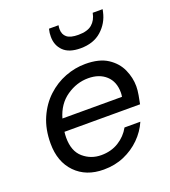

<svg xmlns="http://www.w3.org/2000/svg" viewBox="-136 -832 839 945"><g transform="rotate(-20 284.0 -360.0)"><path d="M246 12Q154 12 98.5 -45Q43 -102 43 -198Q43 -273 68.5 -331Q94 -389 136.5 -428.5Q179 -468 231 -488Q283 -508 337 -508Q410 -508 453.5 -479.5Q497 -451 516.5 -407.5Q536 -364 536 -319Q536 -299 531.5 -273.5Q527 -248 523 -229H127Q126 -221 125.5 -213.5Q125 -206 125 -199Q125 -128 165 -93.5Q205 -59 259 -59Q311 -59 350.5 -83.5Q390 -108 412 -148H495Q475 -102 438.5 -66Q402 -30 353.5 -9Q305 12 246 12ZM140 -294H452Q453 -300 453.5 -305.5Q454 -311 454 -316Q454 -373 419 -405Q384 -437 326 -437Q266 -437 213 -400.5Q160 -364 140 -294ZM343 -588Q283 -588 253.5 -617Q224 -646 224 -691Q224 -702 225 -711Q226 -720 229 -732H279Q278 -727 277.5 -722Q277 -717 277 -712Q277 -684 295.5 -669Q314 -654 355 -654Q403 -654 427 -674.5Q451 -695 458 -732H510L507 -718Q495 -663 453 -625.5Q411 -588 343 -588Z"/></g></svg>

Font: Rethink Sans
Style: Italic
Weight: 400
Italic angle: -10°
Designer: The Rethink Sans project authors (Hans Thiessen). DM Sans designed by Colophon Foundry.
Foundry: Rethink Communications LLC
Version: Version 1.001